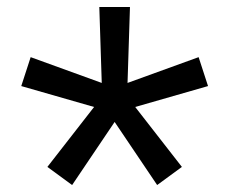

<svg xmlns="http://www.w3.org/2000/svg" viewBox="-20 -646 658 551"><path d="M502 -167 431 -115 309 -296 187 -115 116 -167 250 -339 41 -399 68 -482 272 -408 265 -626H353L346 -408L550 -482L577 -399L368 -339Z"/></svg>

Font: Fragment Mono SC
Style: Regular
Weight: 400
Monospace: yes
Designer: Wei Huang based on Nimbus Sans by URW Studio, based on Helvetica by Max Miedinger.
Foundry: Wei Huang
Version: Version 1.012; ttfautohint (v1.8.4.7-5d5b)